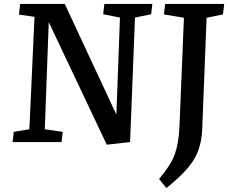

<svg xmlns="http://www.w3.org/2000/svg" viewBox="-20 -720 1165 973"><path d="M569.8 -139.2 587.9 -630.9 502.9 -647.9 508.8 -700.2H752L746.1 -647.9L664.1 -630.9L639.2 0L521 13.2L227.1 -607.9L207 -64.9L297.9 -51.8L292 0H43.9L49.8 -51.8L128.9 -64.9L154.8 -634.8L76.2 -646L82 -700.2H308.1ZM912.1 -629.9 811 -647 816.9 -700.2H1116.2L1109.9 -647L1026.9 -629.9L1004.9 -68.8Q1001.5 27.3 960.7 91.8Q919.9 156.2 823.2 232.9L786.1 187Q845.7 117.2 865.5 62.5Q885.3 7.8 889.2 -73.2Z"/></svg>

Font: Literata Book SemiBold
Style: Italic
Weight: 600
Italic angle: -3°
Designer: Latin by Veronika Burian and Jose Scaglione. Greek by Irene Vlachou. Cyrillic by Vera Evstafieva
Foundry: TypeTogether
Version: Version 1.003;PS 001.003;hotconv 1.0.88;makeotf.lib2.5.64775